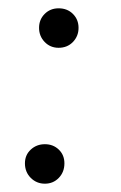

<svg xmlns="http://www.w3.org/2000/svg" viewBox="-20 -441 292 462"><path d="M88 1Q68 1 54 -13Q40 -27 40 -48Q40 -68 54 -81Q68 -94 88 -94Q108 -94 121.5 -81Q135 -68 135 -48Q135 -27 121.5 -13Q108 1 88 1ZM121 -326Q101 -326 87.5 -340Q74 -354 74 -374Q74 -394 87.5 -407.5Q101 -421 121 -421Q142 -421 155.5 -407.5Q169 -394 169 -374Q169 -354 155.5 -340Q142 -326 121 -326Z"/></svg>

Font: Edu SA Beginner
Style: Regular
Weight: 400
Designer: Tina and Corey Anderson
Foundry: Google for Education
Version: Version 1.003